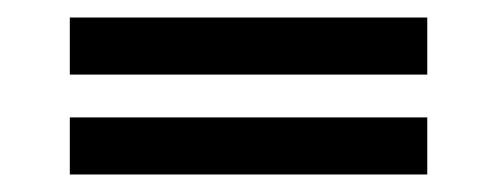

<svg xmlns="http://www.w3.org/2000/svg" viewBox="-20 -323 562 217"><path d="M58.9 -238.7V-303.2H462.9V-238.7ZM58.9 -125.8V-190.3H462.9V-125.8Z"/></svg>

Font: Playfair 5pt SemiExpanded Light
Style: Regular
Weight: 300
Width: 6
Designer: Claus Eggers Sørensen
Foundry: Claus Eggers Sørensen
Version: Version 2.203